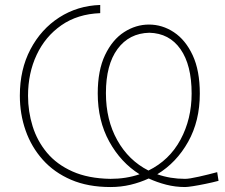

<svg xmlns="http://www.w3.org/2000/svg" viewBox="-20 -745 908 774"><path d="M425.5 9Q335 9 266.8 -20.2Q198.5 -49.5 152.5 -101Q106.5 -152.5 83.2 -219Q60 -285.5 60 -359.5Q60 -465 102.8 -546.2Q145.5 -627.5 219 -674.8Q292.5 -722 384 -725V-692Q292.5 -688.5 227.5 -643.2Q162.5 -598 127.8 -524Q93 -450 93 -359Q93 -295.5 111.5 -236Q130 -176.5 169.5 -129.2Q209 -82 272.2 -53.8Q335.5 -25.5 425 -24Q488.5 -24 542.5 -42.5Q467 -90 420.5 -174.2Q374 -258.5 374 -368.5Q374 -461.5 403.5 -523.2Q433 -585 480.2 -615.5Q527.5 -646 580.5 -646Q634.5 -646 681.2 -615Q728 -584 756.8 -522.2Q785.5 -460.5 785.5 -367.5Q785.5 -257.5 738.5 -173.5Q691.5 -89.5 614 -42.5Q666.5 -24 726 -24Q743 -24 781.8 -32.8Q820.5 -41.5 855.5 -51L861 -16Q836.5 -9.5 808.5 -3.8Q780.5 2 758 5.5Q735.5 9 726 9Q687 9 650 -0.5Q613 -10 579.5 -25.5Q545 -9.5 506.2 -0.2Q467.5 9 425.5 9ZM407 -369.5Q407 -261.5 452.8 -179.8Q498.5 -98 578.5 -57.5Q663 -99 707.8 -182.2Q752.5 -265.5 752.5 -368Q752.5 -483 707.5 -547Q662.5 -611 582 -613Q500.5 -611 453.8 -547.5Q407 -484 407 -369.5Z"/></svg>

Font: Commissioner Loud Thin
Style: Regular
Weight: 100
Designer: Kostas Bartsokas
Foundry: Kostas Bartsokas
Version: Version 1.000; ttfautohint (v1.8.3)